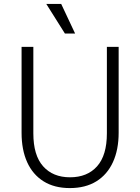

<svg xmlns="http://www.w3.org/2000/svg" viewBox="-20 -939 715 979"><path d="M150 -700V-259Q150 -147 200 -91Q250 -35 337 -35Q425 -35 475 -91Q525 -147 525 -259V-700H585V-262Q585 -176 556 -112.5Q527 -49 471.5 -14.5Q416 20 336 20Q257 20 202 -14.5Q147 -49 118.5 -112Q90 -175 90 -262V-700ZM216 -919H292L363 -768H311Z"/></svg>

Font: Moderustic Light
Style: Regular
Weight: 300
Designer: Tural Alisoy
Foundry: TAFT Foundry
Version: Version 2.120